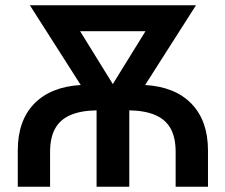

<svg xmlns="http://www.w3.org/2000/svg" viewBox="-20 -708 855 728"><path d="M530.3 -385.7Q644.5 -378.9 706.5 -314.2Q768.6 -249.5 768.6 -137.7V0H646V-132.3Q646 -186 627 -220.5Q607.9 -254.9 568.8 -271.7Q529.8 -288.6 470.2 -289.6V0H346.2V-289.6Q286.1 -288.6 247.1 -271.7Q208 -254.9 189 -220.5Q169.9 -186 169.9 -132.3V0H47.4V-137.7Q47.4 -250.5 109.6 -314.7Q171.9 -378.9 286.1 -385.7L93.3 -688H723.1ZM407.7 -389.2 531.7 -589.8H283.7Z"/></svg>

Font: Arimo SemiBold
Style: Regular
Weight: 600
Designer: Steve Matteson
Foundry: Monotype Imaging Inc.
Version: Version 1.33